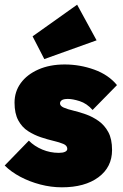

<svg xmlns="http://www.w3.org/2000/svg" viewBox="-21 -784 526 819"><path d="M243 15Q197 15 151 3Q105 -9 65.5 -30Q26 -51 -1 -78L102 -184Q126 -160 159.5 -146Q193 -132 230 -132Q247 -132 256.5 -136.5Q266 -141 266 -149Q266 -163 249.5 -170Q233 -177 207.5 -183Q182 -189 153.5 -198.5Q125 -208 99 -224.5Q73 -241 57 -270.5Q41 -300 41 -346Q41 -393 67.5 -429.5Q94 -466 142.5 -487.5Q191 -509 255 -509Q320 -509 381 -487Q442 -465 478 -421L374 -315Q349 -343 319 -352.5Q289 -362 269 -362Q250 -362 242.5 -356.5Q235 -351 235 -343Q235 -332 251 -325Q267 -318 292.5 -312Q318 -306 346 -296Q374 -286 399.5 -268Q425 -250 441 -220.5Q457 -191 457 -144Q457 -71 399 -28Q341 15 243 15ZM168 -532 118 -629 308 -764 391 -612Z"/></svg>

Font: Outfit Thin Black
Style: Regular
Weight: 900
Version: Version 1.100;gftools[0.9.27]